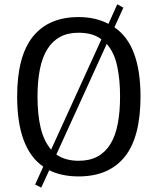

<svg xmlns="http://www.w3.org/2000/svg" viewBox="-20 -794 722 880"><path d="M141.1 51.8 178.2 -30.3Q58.6 -112.8 58.6 -351.6Q58.6 -536.1 130.6 -626Q202.6 -715.8 340.3 -715.8Q378.9 -715.8 413.3 -708Q447.8 -700.2 477.1 -684.6L517.6 -774.4L545.4 -758.8L504.4 -668.9Q565.4 -627.4 594.7 -547.9Q624 -468.3 624 -351.6Q624 -165 551.5 -75.2Q479 14.6 340.3 14.6Q262.7 14.6 205.6 -13.7L168.9 65.9ZM340.3 -57.1Q391.6 -57.1 427.5 -76.9Q463.4 -96.7 486.3 -134.3Q509.3 -171.9 519.8 -227.1Q530.3 -282.2 530.3 -351.6Q530.3 -431.6 516.6 -493.2Q502.9 -554.7 469.2 -592.8L238.3 -85.9Q279.3 -57.1 340.3 -57.1ZM151.9 -351.6Q151.9 -267.6 166.7 -206.8Q181.6 -146 214.4 -108.4L444.8 -613.8Q423.3 -629.9 397.2 -637Q371.1 -644 340.3 -644Q290 -644 254.4 -624.3Q218.8 -604.5 196 -567.1Q173.3 -529.8 162.6 -475.3Q151.9 -420.9 151.9 -351.6Z"/></svg>

Font: Mako
Style: Regular
Weight: 400
Designer: vernon adams
Foundry: vernon adams
Version: Version 1.000